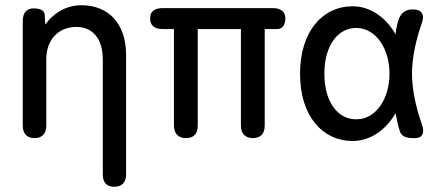

<svg xmlns="http://www.w3.org/2000/svg" viewBox="-20 -528 1672 734"><path d="M112 0C141 0 157 -17 157 -48V-302C157 -377 204 -425 272 -425C332 -425 373 -383 373 -300V139C373 170 388 186 417 186C446 186 462 169 462 139V-318C462 -441 392 -508 291 -508C229 -508 181 -474 153 -434L151 -472C150 -487 135 -496 108 -496C82 -496 67 -479 67 -448V-48C67 -17 83 0 112 0Z M691 0C721 0 736 -17 736 -48V-417H901V-48C901 -17 918 0 947 0C976 0 992 -17 992 -48V-417H1040C1059 -417 1070 -432 1071 -457C1071 -484 1053 -497 1023 -497H601C570 -497 553 -483 554 -457C554 -431 570 -417 601 -417H645V-48C645 -17 662 0 691 0Z M1328 11C1396 11 1456 -32 1492 -95C1496 -73 1502 -47 1509 -25C1515 -8 1531 0 1559 0H1567C1596 0 1605 -22 1592 -55C1570 -117 1555 -187 1555 -246C1555 -305 1570 -376 1592 -438C1605 -471 1593 -492 1559 -492C1531 -492 1514 -480 1504 -454C1498 -436 1494 -416 1492 -397C1457 -459 1398 -504 1328 -504C1214 -504 1127 -409 1127 -246C1127 -83 1214 11 1328 11ZM1220 -246C1220 -354 1272 -424 1346 -421C1418 -418 1469 -342 1469 -246C1469 -151 1418 -74 1346 -72C1272 -69 1220 -138 1220 -246Z"/></svg>

Font: 寒蝉半圆体
Style: Regular
Weight: 400
Designer: Yoshimichi Ohira & Warren
Foundry: ChillType
Version: Version 1.800;Glyphs 3.1.1 (3135)